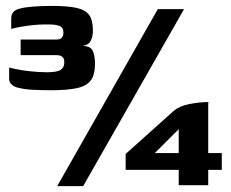

<svg xmlns="http://www.w3.org/2000/svg" viewBox="-20 -550 782 651"><path d="M153 -244Q124 -244 92 -245.5Q60 -247 36 -254Q24 -258 17 -266Q10 -274 11 -287V-321Q42 -313 76 -309Q110 -305 138 -305Q173 -305 185.5 -313Q198 -321 198 -338Q198 -353 190.5 -358Q183 -363 173 -363H50V-416H173Q184 -416 189.5 -422Q195 -428 195 -440Q195 -457 182 -462Q169 -467 148 -467Q142 -467 137 -467Q132 -467 127 -467Q113 -467 93 -465Q73 -463 52.5 -459.5Q32 -456 18 -452V-486Q18 -502 26 -510Q34 -518 48 -521Q61 -525 90.5 -527.5Q120 -530 155 -530Q208 -530 238.5 -523.5Q269 -517 282 -499.5Q295 -482 295 -446Q295 -426 287.5 -411.5Q280 -397 262 -395V-394Q286 -394 294 -378.5Q302 -363 302 -333Q302 -296 287.5 -277Q273 -258 240 -251Q207 -244 153 -244ZM604 -519 262 81H174L515 -519ZM586 78V26H406V-28L569 -174Q589 -191 623.5 -197.5Q658 -204 687 -204Q686 -203 686 -191.5Q686 -180 686 -171V-31H732V26H686V78ZM505 -31H586V-112Z"/></svg>

Font: r_Genos
Style: Bold
Weight: 700
Designer: Robert E. Leuschke
Foundry: Robert E. Leuschke
Version: Version 2.000;June 29, 2024;FontCreator 14.0.0.2814 32-bit